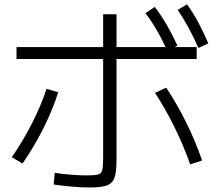

<svg xmlns="http://www.w3.org/2000/svg" viewBox="-20 -833 978 868"><path d="M222.7 1 227.5 -51.8Q255.4 -46.9 297.4 -43.5Q339.4 -40 371.1 -40Q409.2 -40 423.3 -44.2Q437.5 -48.3 441.9 -63Q446.3 -77.6 446.3 -116.2V-566.4H54.7V-620.1H446.3V-768.6H506.8V-620.1H728.5Q706.1 -667.5 684.6 -703.9Q663.1 -740.2 637.7 -773.4L679.7 -801.8Q709 -763.2 733.2 -721.7Q757.3 -680.2 782.2 -627L769 -620.1H869.1V-566.4H506.8V-110.4Q506.8 -54.7 497.6 -29.3Q488.3 -3.9 462.9 5.4Q437.5 14.6 381.8 14.6Q349.6 14.6 303.2 10.5Q256.8 6.3 222.7 1ZM190.4 -431.6 243.2 -416Q218.8 -338.4 177 -254.6Q135.3 -170.9 82 -93.8L33.2 -122.1Q85 -197.3 126 -278.1Q167 -358.9 190.4 -431.6ZM680.7 -413.1 731.4 -436.5Q780.3 -363.3 822.5 -277.8Q864.7 -192.4 893.6 -107.4L839.8 -89.8Q810.5 -173.3 768.6 -258.5Q726.6 -343.8 680.7 -413.1ZM783.2 -788.1 825.2 -813.5Q853.5 -774.9 875.7 -733.4Q897.9 -691.9 921.9 -636.7L877 -616.2Q853.5 -668.9 831.3 -709.7Q809.1 -750.5 783.2 -788.1Z"/></svg>

Font: Pretendard Light
Style: Regular
Weight: 300
Designer: Base glyphs from Inter by Rasmus Andersson; Hangeul glyphs from Noto Sans CJK(Source Han Sans) by Jang Soo-young and Kan
Foundry: Kil Hyung-jin
Version: Version 1.309